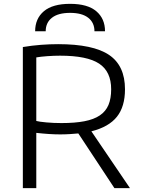

<svg xmlns="http://www.w3.org/2000/svg" viewBox="-20 -980 732 1000"><path d="M388 -285Q366 -283 342.5 -281.5Q319 -280 293 -280Q267 -280 235.5 -282Q204 -284 169 -288V0H99V-735Q147 -743 193 -746.5Q239 -750 283 -750Q465 -750 548 -694Q631 -638 631 -515Q631 -425 589 -372Q547 -319 456 -296L657 0H576ZM300 -339Q370 -339 419.5 -348.5Q469 -358 500 -379Q531 -400 545 -433.5Q559 -467 559 -515Q559 -607 496.5 -648.5Q434 -690 293 -690Q261 -690 226.5 -687.5Q192 -685 169 -681V-350Q183 -346 221 -342.5Q259 -339 300 -339ZM472 -817Q472 -862 439.5 -887.5Q407 -913 345 -913Q283 -913 250.5 -887.5Q218 -862 218 -817H163Q163 -883 208.5 -921.5Q254 -960 345 -960Q436 -960 481.5 -921.5Q527 -883 527 -817Z"/></svg>

Font: Encode Sans Wide
Style: Light
Weight: 300
Designer: Pablo Impallari, Andres Torresi
Foundry: Pablo Impallari, Andres Torresi
Version: Version 1.000; ttfautohint (v1.00) -l 8 -r 50 -G 200 -x 14 -